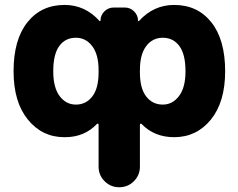

<svg xmlns="http://www.w3.org/2000/svg" viewBox="-20 -578 985 794"><path d="M200.2 -283.2Q200.2 -215.8 226.6 -180.7Q252.9 -145.5 293.9 -145.5Q335.9 -145.5 361.8 -179.2Q387.7 -212.9 387.7 -278.3V-288.1Q387.7 -352.5 361.3 -387.2Q335 -421.9 293.9 -421.9Q250 -421.9 225.1 -387.7Q200.2 -353.5 200.2 -283.2ZM747.1 -283.2Q747.1 -353.5 721.7 -387.7Q696.3 -421.9 653.3 -421.9Q610.4 -421.9 584.5 -387.2Q558.6 -352.5 558.6 -288.1V-278.3Q558.6 -212.9 584.5 -179.2Q610.4 -145.5 653.3 -145.5Q693.4 -145.5 720.2 -180.7Q747.1 -215.8 747.1 -283.2ZM558.6 111.3Q558.6 146.5 533.7 171.4Q508.8 196.3 473.6 196.3H472.7Q437.5 196.3 412.6 171.4Q387.7 146.5 387.7 111.3V-62.5Q387.7 -65.4 385.3 -66.4Q382.8 -67.4 380.9 -65.4Q329.1 -10.7 249 -10.7Q247.1 -10.7 246.1 -10.7Q154.3 -10.7 95.2 -83.5Q36.1 -156.2 36.1 -283.2Q36.1 -414.1 93.3 -485.8Q150.4 -557.6 247.1 -557.6Q332 -557.6 391.6 -491.2Q392.6 -490.2 394 -490.7Q395.5 -491.2 395.5 -492.2Q395.5 -514.6 411.6 -530.8Q427.7 -546.9 450.2 -546.9H496.1Q518.6 -546.9 534.7 -530.8Q550.8 -514.6 550.8 -492.2Q550.8 -491.2 552.2 -490.7Q553.7 -490.2 554.7 -491.2Q615.2 -557.6 700.2 -557.6Q796.9 -557.6 854 -485.8Q911.1 -414.1 911.1 -283.2Q911.1 -156.2 852.1 -83.5Q793 -10.7 700.2 -10.7Q618.2 -10.7 565.4 -65.4Q563.5 -67.4 561 -66.4Q558.6 -65.4 558.6 -62.5Z"/></svg>

Font: Gen Jyuu GothicX Heavy
Style: Bold
Weight: 900
Designer: [Source Han Sans]
Ryoko NISHIZUKA  (kana & ideographs); Paul D. Hunt (Latin, Greek & Cyrillic); Wenlong ZHANG  (bopomofo
Version: Version 1.002.20150607